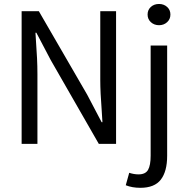

<svg xmlns="http://www.w3.org/2000/svg" viewBox="-20 -711 928 949"><path d="M171.9 -655.8 411.1 -242.7 482.4 -106.9H486.3L482.9 -161.6Q475.6 -255.9 475.6 -315.4V-655.8H553.7V0H468.3L230.5 -414.6L159.7 -549.3H155.3L156.7 -525.9Q161.1 -460.4 163.1 -422.4Q165 -384.3 165 -344.2V0H86.9V-655.8ZM766.1 -691.4Q789.6 -691.4 805.9 -676.8Q822.3 -662.1 822.3 -639.2Q822.3 -616.2 805.9 -601.3Q789.6 -586.4 766.1 -586.4Q742.2 -586.4 725.8 -601.3Q709.5 -616.2 709.5 -639.2Q709.5 -662.1 725.6 -676.8Q741.7 -691.4 766.1 -691.4ZM806.2 -485.8V59.1Q806.2 136.2 774.9 176.8Q743.7 217.3 673.8 217.3Q633.3 217.3 601.6 204.6L618.7 143.1Q642.1 150.9 664.6 150.9Q699.2 150.9 711.9 128.4Q724.6 106 724.6 58.6V-485.8Z"/></svg>

Font: Varta
Style: Regular
Weight: 400
Designer: Joana Correia, Viktoriya Grabowska, Eben Sorkin
Foundry: Sorkin Type
Version: Version 1.002; ttfautohint (v1.3) -l 8 -r 24 -G 200 -x 12 -H